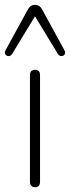

<svg xmlns="http://www.w3.org/2000/svg" viewBox="-40 -778 291 801"><path d="M106 3Q96 3 90.5 -3Q85 -9 85 -19V-465Q85 -476 90.5 -481.5Q96 -487 106 -487Q116 -487 121.5 -481.5Q127 -476 127 -465V-19Q127 -9 122 -3Q117 3 106 3ZM229 -568Q233 -560 231 -554Q229 -548 223.5 -545.5Q218 -543 212 -544.5Q206 -546 202 -552L106 -710L10 -552Q6 -546 0 -544.5Q-6 -543 -11.5 -545.5Q-17 -548 -19 -554Q-21 -560 -17 -568L76 -738Q82 -749 89.5 -753.5Q97 -758 106 -758Q115 -758 122.5 -753.5Q130 -749 136 -738Z"/></svg>

Font: Nunito ExtraLight ExtraLight
Style: Regular
Weight: 250
Version: Version 3.602